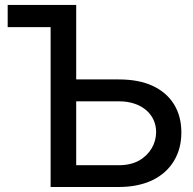

<svg xmlns="http://www.w3.org/2000/svg" viewBox="-20 -747 770 767"><path d="M10.7 -727.3V-638.5H278.8V-727.3ZM254.6 -342.3H454.5C550.1 -342.3 603.7 -286.6 603.7 -219.8C603.7 -174 579.9 -131 535.9 -105.8C513.5 -93.4 486.5 -87 454.5 -87H284.4V-727.3H182.2V0H454.5C561.1 0 636.4 -39.4 675.4 -105.1C695 -137.8 704.5 -175.4 704.5 -218.4C704.5 -304 664.4 -369.3 590.2 -403.8C552.9 -421.2 507.8 -429.7 454.5 -429.7H254.6Z"/></svg>

Font: Inter 465
Style: Regular
Weight: 400
Designer: Rasmus Andersson
Foundry: rsms
Version: Version 3.019;Glyphs 3.1.2 (3151)